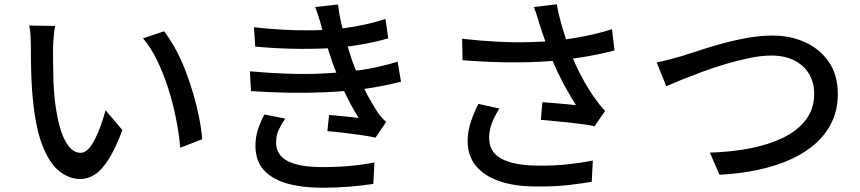

<svg xmlns="http://www.w3.org/2000/svg" viewBox="-20 -827 4040 902"><path d="M239 -705Q236 -691 234 -671Q232 -651 230.5 -631Q229 -611 229 -597Q229 -566 229.5 -528Q230 -490 231 -450.5Q232 -411 236 -372Q244 -293 260 -234Q276 -175 301 -142Q326 -109 359 -109Q378 -109 395 -127Q412 -145 427 -175Q442 -205 454.5 -240.5Q467 -276 476 -309L555 -216Q523 -131 491.5 -80.5Q460 -30 427 -8Q394 14 357 14Q307 14 261.5 -20.5Q216 -55 183 -134Q150 -213 136 -345Q131 -389 128.5 -440Q126 -491 125.5 -537Q125 -583 125 -613Q125 -632 123.5 -659.5Q122 -687 117 -707ZM751 -680Q778 -645 803.5 -598.5Q829 -552 850 -498Q871 -444 887.5 -388Q904 -332 915 -277Q926 -222 930 -173L827 -133Q821 -198 807 -269Q793 -340 771 -409.5Q749 -479 719.5 -540.5Q690 -602 652 -647Z M1173 -699Q1280 -687 1374 -685Q1468 -683 1546 -689Q1610 -695 1671.5 -707Q1733 -719 1791 -738L1804 -647Q1753 -632 1691 -620.5Q1629 -609 1567 -603Q1490 -597 1389.5 -597.5Q1289 -598 1179 -608ZM1154 -492Q1242 -484 1324.5 -481Q1407 -478 1481 -481Q1555 -484 1614 -491Q1689 -498 1747.5 -511Q1806 -524 1848 -537L1864 -443Q1821 -432 1766 -421.5Q1711 -411 1649 -404Q1587 -397 1506 -393.5Q1425 -390 1336 -391.5Q1247 -393 1159 -399ZM1492 -695Q1486 -720 1478 -744.5Q1470 -769 1461 -794L1568 -806Q1573 -762 1583.5 -716.5Q1594 -671 1607 -628.5Q1620 -586 1632 -549Q1645 -512 1664 -468Q1683 -424 1706 -381Q1729 -338 1753 -301Q1762 -288 1772 -276.5Q1782 -265 1794 -254L1744 -180Q1716 -187 1676.5 -192.5Q1637 -198 1595.5 -203Q1554 -208 1518 -211L1526 -287Q1562 -284 1602 -280Q1642 -276 1665 -273Q1624 -338 1594 -405Q1564 -472 1543 -530Q1531 -565 1522 -593Q1513 -621 1506 -645.5Q1499 -670 1492 -695ZM1320 -270Q1302 -244 1289.5 -217.5Q1277 -191 1277 -158Q1277 -99 1331 -70.5Q1385 -42 1495 -42Q1565 -42 1625 -47.5Q1685 -53 1739 -64L1734 37Q1682 45 1620.5 50Q1559 55 1496 55Q1397 55 1327 34.5Q1257 14 1219 -28.5Q1181 -71 1180 -139Q1180 -184 1192 -219.5Q1204 -255 1222 -289Z M2516 -709Q2511 -726 2504 -748.5Q2497 -771 2488 -794L2596 -807Q2601 -774 2611 -736.5Q2621 -699 2633 -662Q2645 -625 2656 -592Q2679 -529 2712.5 -466.5Q2746 -404 2775 -365Q2786 -349 2798 -334Q2810 -319 2823 -306L2773 -234Q2753 -239 2722.5 -243Q2692 -247 2656.5 -251Q2621 -255 2585.5 -258Q2550 -261 2521 -264L2528 -347Q2555 -345 2585 -342.5Q2615 -340 2642 -337.5Q2669 -335 2686 -333Q2666 -364 2643.5 -404Q2621 -444 2600 -487.5Q2579 -531 2563 -575Q2547 -617 2535.5 -651Q2524 -685 2516 -709ZM2151 -645Q2239 -635 2319 -631Q2399 -627 2470 -629Q2541 -631 2599 -637Q2641 -642 2685 -649.5Q2729 -657 2772.5 -667Q2816 -677 2855 -690L2867 -590Q2833 -581 2792.5 -572.5Q2752 -564 2710 -557.5Q2668 -551 2630 -546Q2533 -535 2414 -534Q2295 -533 2153 -544ZM2326 -317Q2303 -281 2290.5 -247.5Q2278 -214 2278 -179Q2278 -112 2336.5 -81Q2395 -50 2503 -49Q2582 -48 2647 -55Q2712 -62 2765 -73L2760 27Q2715 35 2649.5 42.5Q2584 50 2497 49Q2399 49 2327 24.5Q2255 0 2216 -47.5Q2177 -95 2177 -164Q2177 -208 2190.5 -250Q2204 -292 2227 -339Z M3065 -534Q3092 -539 3122.5 -547Q3153 -555 3181 -563Q3211 -572 3260.5 -588.5Q3310 -605 3369.5 -621.5Q3429 -638 3491 -649Q3553 -660 3608 -660Q3694 -660 3763.5 -628Q3833 -596 3874.5 -535Q3916 -474 3916 -386Q3916 -315 3890 -258Q3864 -201 3815 -156Q3766 -111 3697.5 -79.5Q3629 -48 3543.5 -29.5Q3458 -11 3360 -6L3315 -110Q3415 -113 3503 -130Q3591 -147 3659 -180Q3727 -213 3766 -264.5Q3805 -316 3805 -387Q3805 -438 3782 -478Q3759 -518 3713.5 -542Q3668 -566 3604 -566Q3557 -566 3501.5 -554.5Q3446 -543 3388.5 -526Q3331 -509 3277.5 -489Q3224 -469 3180.5 -451.5Q3137 -434 3110 -422Z"/></svg>

Font: Noto Sans JP Thin Medium
Style: Regular
Weight: 500
Version: Version 2.004-H2;hotconv 1.0.118;makeotfexe 2.5.65603